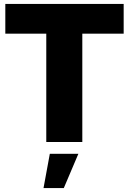

<svg xmlns="http://www.w3.org/2000/svg" viewBox="-20 -721 654 975"><path d="M7 -701H608V-550H398V0H215V-550H7ZM233 60H378L304 234H201Z"/></svg>

Font: Montserrat arm2
Style: Bold
Weight: 700
Designer: Julieta Ulanovsky
Foundry: Julieta Ulanovsky
Version: Version 6.000